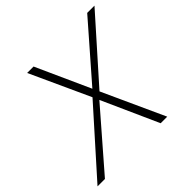

<svg xmlns="http://www.w3.org/2000/svg" viewBox="-172 -815 972 972"><g transform="rotate(-45 314.0 -329.0)"><path d="M343 -333 495 0H448L312 -303L49 0H-4L297 -337L150 -658H196L327 -368L580 -658H632Z"/></g></svg>

Font: Ysabeau Light
Style: Italic
Weight: 300
Italic angle: -12°
Designer: Christian Thalmann (Catharsis Fonts)
Version: Version 0.003